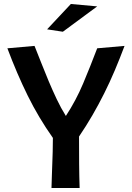

<svg xmlns="http://www.w3.org/2000/svg" viewBox="-20 -942 659 962"><path d="M604 -712Q580 -648 555 -589Q530 -530 502 -474Q474 -418 443 -364.5Q412 -311 376 -258Q376 -182 376.5 -120.5Q377 -59 379 0H238Q239 -36 240 -65Q241 -94 242 -122Q243 -150 244 -181Q245 -212 245 -251Q173 -353 119 -462.5Q65 -572 17 -700L153 -712Q170 -670 187.5 -625Q205 -580 224 -535Q243 -490 264 -445.5Q285 -401 310 -361Q361 -439 396.5 -523.5Q432 -608 467 -700ZM467 -910 295 -783 216 -795 335 -922Z"/></svg>

Font: Cantora One
Style: Regular
Weight: 400
Designer: Pablo Impallari, Rodrigo Fuenzalida
Foundry: Pablo Impallari
Version: Version 1.002; ttfautohint (v0.8) -G 200 -r 50